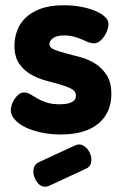

<svg xmlns="http://www.w3.org/2000/svg" viewBox="-20 -502 469 731"><path d="M207 -105Q227 -105 239 -108Q251 -111 258 -116Q265 -121 267 -127Q269 -133 269 -138Q269 -155 251.5 -164Q234 -173 208 -180.5Q182 -188 152 -196Q122 -204 96 -219.5Q70 -235 52.5 -260.5Q35 -286 35 -328Q35 -356 44.5 -383.5Q54 -411 76 -433Q98 -455 134 -468.5Q170 -482 223 -482Q256 -482 286.5 -476.5Q317 -471 340.5 -461.5Q364 -452 378.5 -439Q393 -426 393 -410Q393 -402 389.5 -390Q386 -378 378.5 -366Q371 -354 360.5 -345.5Q350 -337 337 -337Q327 -337 316 -341.5Q305 -346 291.5 -352Q278 -358 261.5 -362.5Q245 -367 225 -367Q195 -367 181.5 -356.5Q168 -346 168 -335Q168 -321 185.5 -313.5Q203 -306 229 -299.5Q255 -293 286 -284.5Q317 -276 343 -259.5Q369 -243 386.5 -215.5Q404 -188 404 -144Q404 -73 354.5 -31.5Q305 10 211 10Q172 10 137 2.5Q102 -5 76.5 -17.5Q51 -30 36 -47Q21 -64 21 -82Q21 -91 24.5 -102.5Q28 -114 35 -124.5Q42 -135 51 -142.5Q60 -150 72 -150Q84 -150 95.5 -143Q107 -136 121.5 -127.5Q136 -119 156.5 -112Q177 -105 207 -105ZM168 205Q158 209 153 209Q133 209 120 190Q107 171 107 151Q107 126 127 116L267 51Q274 48 281 48Q291 48 299.5 53.5Q308 59 314.5 67.5Q321 76 324.5 86Q328 96 328 106Q328 117 323.5 126Q319 135 308 140Z"/></svg>

Font: AkaAcidDosis
Style: ExtraBold
Weight: 800
Designer: Edgar Tolentino, Pablo Impallari, Igino Marini, Aka-Acid
Foundry: Edgar Tolentino, Pablo Impallari, Igino Marini, Aka-Acid
Version: Version 1.007